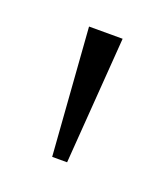

<svg xmlns="http://www.w3.org/2000/svg" viewBox="-56 -757 250 290"><g transform="rotate(20 68.5 -612.0)"><path d="M57 -510H81L96 -714H42Z"/></g></svg>

Font: Noto Serif Thai Condensed ExtraLight
Style: Regular
Weight: 200
Width: 3
Designer: Monotype Design Team
Foundry: Monotype Imaging Inc.
Version: Version 2.002